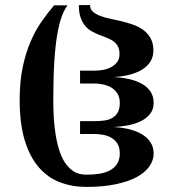

<svg xmlns="http://www.w3.org/2000/svg" viewBox="-20 -736 697 767"><path d="M299.8 -200.7V-252H356.4Q378.4 -252 397.2 -254.6Q416 -257.3 429.4 -265.4Q442.9 -273.4 450.7 -287.6Q458.5 -301.8 458.5 -325.2Q458.5 -348.6 448.5 -363.5Q438.5 -378.4 423.3 -387Q408.2 -395.5 390.6 -398.9Q373 -402.3 357.9 -402.3H299.8V-453.6H356.4Q372.6 -453.6 390.1 -456.5Q407.7 -459.5 422.9 -467.3Q438 -475.1 447.8 -487.8Q457.5 -500.5 457.5 -520.5Q457.5 -539.6 450.4 -551.8Q443.4 -564 432.1 -571.8Q420.9 -579.6 406.2 -585.2Q391.6 -590.8 376.2 -596.9Q360.8 -603 346.2 -611.1Q331.5 -619.1 320.3 -632.6Q309.1 -646 302 -666Q294.9 -686 294.9 -715.8H339.8Q339.8 -699.7 350.8 -689.7Q361.8 -679.7 379.4 -672.9Q397 -666 419.7 -661.4Q442.4 -656.7 466.3 -650.9Q490.2 -645 512.9 -637Q535.6 -628.9 553.2 -615.7Q570.8 -602.5 581.8 -582.8Q592.8 -563 592.8 -533.7Q592.8 -510.3 581.8 -491.7Q570.8 -473.1 550.3 -459.7Q529.8 -446.3 500.2 -438.2Q470.7 -430.2 434.1 -428.2Q466.3 -426.8 495.4 -420.2Q524.4 -413.6 546.4 -401.4Q568.4 -389.2 581.1 -370.4Q593.8 -351.6 593.8 -325.2Q593.8 -298.8 579.6 -281Q565.4 -263.2 542.7 -252Q520 -240.7 491.5 -235.4Q462.9 -230 434.1 -228.5Q469.7 -226.6 499 -219Q528.3 -211.4 549.3 -198.2Q570.3 -185.1 582 -166.3Q593.8 -147.5 593.8 -123Q593.8 -95.2 576.4 -70.8Q559.1 -46.4 525.4 -28.3Q491.7 -10.3 441.4 0.2Q391.1 10.7 325.2 10.7Q268.1 10.7 219.5 -7.8Q170.9 -26.4 135 -67.6Q99.1 -108.9 78.9 -175.3Q58.6 -241.7 58.6 -337.9Q58.6 -410.6 70.8 -468Q83 -525.4 102.5 -570.6Q122.1 -615.7 146.7 -650.9Q171.4 -686 196.3 -714.8H250Q237.3 -698.7 227.1 -671.4Q216.8 -644 209 -599.9Q201.2 -555.7 197 -491.5Q192.9 -427.2 192.9 -337.9Q192.9 -270 199 -221.4Q205.1 -172.9 215.6 -139.4Q226.1 -106 239.7 -86.2Q253.4 -66.4 268.1 -55.7Q282.7 -44.9 297.4 -41.5Q312 -38.1 325.2 -38.1Q353 -38.1 377.2 -42Q401.4 -45.9 419.4 -55.7Q437.5 -65.4 448 -81.8Q458.5 -98.1 458.5 -123Q458.5 -147.9 448.5 -163.1Q438.5 -178.2 423.3 -186.5Q408.2 -194.8 390.6 -197.8Q373 -200.7 357.9 -200.7Z"/></svg>

Font: Arian AMU Serif
Style: Bold
Weight: 700
Designer: Ruben Hakobyan (Tarumian)
Foundry: Ruben Hakobyan (Tarumian)
Version: Version 1.002